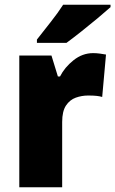

<svg xmlns="http://www.w3.org/2000/svg" viewBox="-20 -786 484 806"><path d="M371 -563Q385 -563 399.5 -561Q414 -559 425 -557L409 -379Q399 -382 385.5 -383.5Q372 -385 350 -385Q323 -385 298 -376Q273 -367 257 -343Q241 -319 241 -274V0H61V-553H196L223 -465H232Q251 -503 288.5 -533Q326 -563 371 -563ZM444 -756Q424 -738 390.5 -710Q357 -682 321 -653.5Q285 -625 259 -606H135V-620Q160 -652 192 -692.5Q224 -733 245 -766H444Z"/></svg>

Font: Noto Sans Malayalam SemiCondensed Black
Style: Regular
Weight: 900
Width: 4
Designer: Jelle Bosma - Monotype Design Team
Foundry: Monotype Imaging Inc.
Version: Version 2.104; ttfautohint (v1.8.4.7-5d5b)